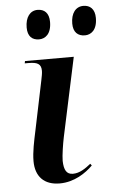

<svg xmlns="http://www.w3.org/2000/svg" viewBox="-54 -791 502 839"><g transform="rotate(-5 197.0 -372.0)"><path d="M340 -625C366 -625 394 -643 394 -697C394 -736 373 -754 344 -754C310 -754 289 -726 289 -681C289 -643 309 -625 340 -625ZM139 -625C165 -625 193 -643 193 -697C193 -736 173 -754 143 -754C110 -754 89 -726 89 -681C89 -643 108 -625 139 -625ZM174 10C238 10 289 -25 320 -56L314 -64C290 -45 265 -27 235 -27C207 -27 196 -47 195 -87C195 -111 203 -161 209 -190L283 -536H69L67 -526H83C122 -526 139 -518 139 -487C139 -476 136 -462 133 -447L88 -230C78 -183 68 -137 68 -97C68 -29 106 10 174 10Z"/></g></svg>

Font: Noto Serif Display SemiBold
Style: Italic
Weight: 600
Italic angle: -12°
Designer: Monotype Design Team
Foundry: Monotype Imaging Inc.
Version: Version 2.009